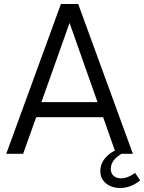

<svg xmlns="http://www.w3.org/2000/svg" viewBox="-20 -765 717 955"><path d="M11 0H95L160 -182H493L557 0H641L369 -745H283ZM186 -257 326 -651 465 -257ZM578 170Q604 170 629.5 160.5Q655 151 677 132L652 95Q636 107 618 114.5Q600 122 582 122Q559 122 545 109.5Q531 97 531 75Q531 21 614 -15V-30H583Q532 -12 505.5 18.5Q479 49 479 86Q479 124 507 147Q535 170 578 170Z"/></svg>

Font: Plus Jakarta Sans
Style: Regular
Weight: 400
Designer: Gumpita Rahayu
Foundry: Tokotype
Version: Version 2.004; ttfautohint (v1.8.3)